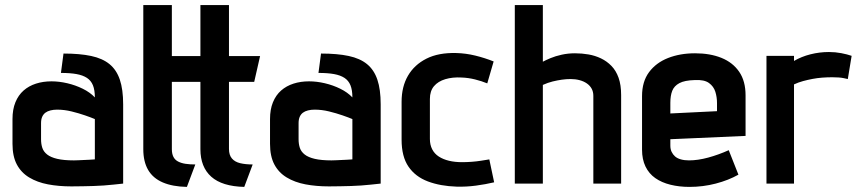

<svg xmlns="http://www.w3.org/2000/svg" viewBox="-20 -720 3385 753"><path d="M352 -338Q333 -358 304.5 -372Q276 -386 244 -393.5Q212 -401 182 -401Q149 -401 121 -392Q93 -383 72.5 -365Q52 -347 40.5 -319Q29 -291 29 -253V-156Q29 -107 46 -75Q63 -43 94.5 -24Q126 -5 168 3Q210 11 260 11Q283 11 304.5 10.5Q326 10 346.5 9.5Q367 9 386.5 7.5Q406 6 425.5 4Q445 2 463 0V-311Q463 -369 450 -407.5Q437 -446 409.5 -468.5Q382 -491 337.5 -500.5Q293 -510 229 -510L219 -434Q255 -434 280 -429.5Q305 -425 321 -414.5Q337 -404 344.5 -385.5Q352 -367 352 -338ZM352 -253V-95Q352 -95 346 -94.5Q340 -94 330 -93.5Q320 -93 308.5 -92.5Q297 -92 287 -91.5Q277 -91 270 -91Q230 -91 204.5 -97Q179 -103 165 -114Q151 -125 146 -140Q141 -155 141 -174V-237Q141 -252 145.5 -262Q150 -272 158 -278Q166 -284 178 -287Q190 -290 204 -290Q232 -290 260.5 -283Q289 -276 313.5 -267.5Q338 -259 352 -253Z M654 -135V-399H775V-500H654V-700H542V-135Q542 -86 561 -53.5Q580 -21 618.5 -4.5Q657 12 713 13L746 -75Q725 -75 708 -77.5Q691 -80 678.5 -86.5Q666 -93 660 -105Q654 -117 654 -135ZM878 -136V-399H977L1000 -500H878V-700H766V-135Q766 -65 808.5 -27Q851 11 938 13L971 -75Q943 -75 922 -80Q901 -85 889.5 -98.5Q878 -112 878 -136Z M1362 -338Q1343 -358 1314.5 -372Q1286 -386 1254 -393.5Q1222 -401 1192 -401Q1159 -401 1131 -392Q1103 -383 1082.5 -365Q1062 -347 1050.5 -319Q1039 -291 1039 -253V-156Q1039 -107 1056 -75Q1073 -43 1104.5 -24Q1136 -5 1178 3Q1220 11 1270 11Q1293 11 1314.5 10.5Q1336 10 1356.5 9.5Q1377 9 1396.5 7.5Q1416 6 1435.5 4Q1455 2 1473 0V-311Q1473 -369 1460 -407.5Q1447 -446 1419.5 -468.5Q1392 -491 1347.5 -500.5Q1303 -510 1239 -510L1229 -434Q1265 -434 1290 -429.5Q1315 -425 1331 -414.5Q1347 -404 1354.5 -385.5Q1362 -367 1362 -338ZM1362 -253V-95Q1362 -95 1356 -94.5Q1350 -94 1340 -93.5Q1330 -93 1318.5 -92.5Q1307 -92 1297 -91.5Q1287 -91 1280 -91Q1240 -91 1214.5 -97Q1189 -103 1175 -114Q1161 -125 1156 -140Q1151 -155 1151 -174V-237Q1151 -252 1155.5 -262Q1160 -272 1168 -278Q1176 -284 1188 -287Q1200 -290 1214 -290Q1242 -290 1270.5 -283Q1299 -276 1323.5 -267.5Q1348 -259 1362 -253Z M1891 -393 1916 -479Q1881 -493 1844 -502Q1807 -511 1770 -512Q1700 -514 1652.5 -490Q1605 -466 1580 -423Q1555 -380 1555 -321V-172Q1555 -106 1582 -66.5Q1609 -27 1658 -8.5Q1707 10 1771 12Q1809 13 1846.5 8Q1884 3 1918 -5L1899 -95Q1900 -95 1890.5 -93.5Q1881 -92 1865.5 -89.5Q1850 -87 1830.5 -85.5Q1811 -84 1792 -84Q1764 -84 1741 -89.5Q1718 -95 1701 -106Q1684 -117 1675 -134.5Q1666 -152 1666 -175V-332Q1666 -363 1682 -382Q1698 -401 1726.5 -409.5Q1755 -418 1790 -416Q1817 -415 1843 -408.5Q1869 -402 1891 -393Z M2109 -478V-700H1999V0H2109V-387Q2129 -396 2147.5 -400.5Q2166 -405 2183.5 -407.5Q2201 -410 2218 -410Q2237 -410 2253.5 -405.5Q2270 -401 2282 -392.5Q2294 -384 2300.5 -372Q2307 -360 2307 -344V0H2416V-347Q2416 -387 2406 -415Q2396 -443 2378 -461.5Q2360 -480 2337 -491Q2314 -502 2288 -506.5Q2262 -511 2235 -511Q2208 -511 2183 -505.5Q2158 -500 2139 -492Q2120 -484 2109 -478Z M2609 -149V-174L2904 -187V-346Q2904 -402 2879 -438.5Q2854 -475 2809.5 -493Q2765 -511 2706 -511Q2647 -511 2600 -492.5Q2553 -474 2525.5 -437Q2498 -400 2498 -343V-133Q2498 -95 2511.5 -67Q2525 -39 2550 -21.5Q2575 -4 2609.5 4.5Q2644 13 2684 13Q2737 13 2787 0Q2837 -13 2876 -35L2838 -131Q2798 -113 2757.5 -102Q2717 -91 2682 -91Q2664 -91 2650 -95Q2636 -99 2627.5 -106.5Q2619 -114 2614 -124.5Q2609 -135 2609 -149ZM2792 -316V-284L2609 -275V-317Q2609 -345 2616.5 -364Q2624 -383 2644.5 -394Q2665 -405 2705 -406Q2742 -408 2760.5 -394.5Q2779 -381 2785.5 -360Q2792 -339 2792 -316Z M3305 -410 3320 -501Q3303 -507 3279.5 -511.5Q3256 -516 3231 -516Q3194 -516 3158.5 -507Q3123 -498 3094 -481V-501H2986V0H3094V-389Q3111 -397 3129.5 -402Q3148 -407 3166.5 -410.5Q3185 -414 3204.5 -415.5Q3224 -417 3244 -417Q3273 -417 3289 -413.5Q3305 -410 3305 -410Z"/></svg>

Font: Advent Pro Expanded
Style: Bold
Weight: 700
Width: 7
Designer: VivaRado, Andreas Kalpakidis
Foundry: VivaRado, Andreas Kalpakidis
Version: Version 3.000